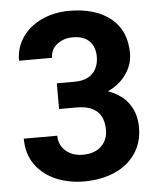

<svg xmlns="http://www.w3.org/2000/svg" viewBox="-53 -779 679 834"><g transform="rotate(-5 286.5 -362.0)"><path d="M382 -526Q382 -568 357.5 -593Q333 -618 285 -618Q245 -618 216.5 -595.5Q188 -573 188 -537H44Q44 -595 75.5 -640Q107 -685 161 -709.5Q215 -734 280 -734Q393 -734 460 -680.5Q527 -627 527 -527Q527 -479 498 -437Q469 -395 417 -371Q477 -350 507.5 -306.5Q538 -263 538 -203Q538 -137 504.5 -88.5Q471 -40 412.5 -15Q354 10 280 10Q216 10 160 -13Q104 -36 69.5 -83Q35 -130 35 -198H181Q181 -158 210 -132Q239 -106 285 -106Q335 -106 364.5 -133Q394 -160 394 -205Q394 -313 275 -313H199V-425H275Q328 -425 355 -452Q382 -479 382 -526Z"/></g></svg>

Font: Freesentation 8 ExtraBold
Style: Regular
Weight: 800
Designer: glyphs from Roboto by Christian Robertson / Hangul glyphs from Noto Sans CJK(Source Han Sans) by Jang Soo-young and Kang
Foundry: PT&
Version: Version 2.001